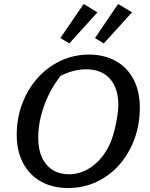

<svg xmlns="http://www.w3.org/2000/svg" viewBox="-20 -934 753 964"><path d="M321 10Q243 10 185 -23Q127 -56 95.5 -116Q64 -176 64 -257Q64 -341 92 -414.5Q120 -488 169.5 -543Q219 -598 285 -629Q351 -660 427 -660Q504 -660 561.5 -627.5Q619 -595 650.5 -535.5Q682 -476 682 -394Q682 -308 654.5 -234.5Q627 -161 578.5 -106Q530 -51 464 -20.5Q398 10 321 10ZM326 -59Q393 -59 449.5 -103.5Q506 -148 538 -226Q548 -252 556 -285Q564 -318 569 -350.5Q574 -383 574 -408Q574 -492 531.5 -539Q489 -586 413 -586Q351 -586 285 -554Q232 -487 202 -404.5Q172 -322 172 -242Q172 -157 213 -108Q254 -59 326 -59ZM400 -914 469 -872 328 -716 283 -743ZM573 -914 643 -872 501 -716 457 -743Z"/></svg>

Font: Piazzolla SC Medium
Style: Italic
Weight: 500
Italic angle: -11.3°
Designer: Juan Pablo del Peral
Foundry: Huerta Tipografica
Version: Version 1.330